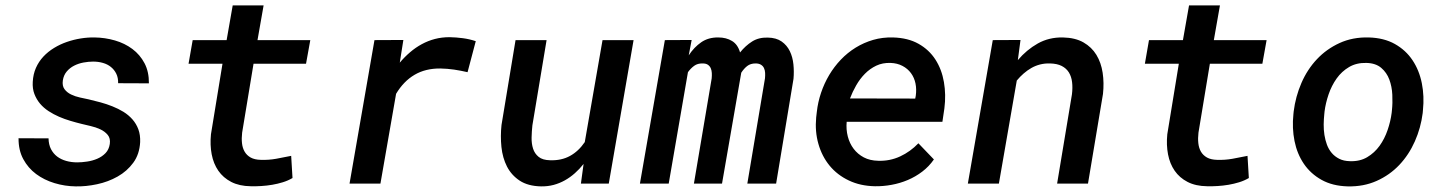

<svg xmlns="http://www.w3.org/2000/svg" viewBox="-20 -676 5322 707"><path d="M384.3 -146Q387.2 -166.5 376.7 -179.2Q366.2 -191.9 349.6 -199.7Q333 -207.5 313.7 -211.9Q294.4 -216.3 280.8 -219.7Q260.7 -224.6 239.3 -231Q217.8 -237.3 197.5 -246.1Q177.2 -254.9 158.9 -266.8Q140.6 -278.8 127.4 -294.4Q114.3 -310.1 106.7 -329.8Q99.1 -349.6 100.6 -374.5Q102.1 -402.8 112.3 -426Q122.6 -449.2 139.6 -467.5Q156.7 -485.8 179.2 -499.5Q201.7 -513.2 226.6 -521.7Q251.5 -530.3 277.3 -534.4Q303.2 -538.6 328.1 -538.1Q366.7 -537.6 403.1 -527.1Q439.5 -516.6 467.5 -495.6Q495.6 -474.6 512.2 -443.1Q528.8 -411.6 528.3 -369.1L415 -369.6Q415.5 -389.6 408.2 -404.5Q400.9 -419.4 388.4 -429.4Q376 -439.5 359.1 -444.3Q342.3 -449.2 323.2 -449.2Q306.2 -449.2 287.6 -445.8Q269 -442.4 253.2 -434.3Q237.3 -426.3 225.8 -412.8Q214.4 -399.4 211.4 -379.9Q208.5 -359.9 217.5 -347.7Q226.6 -335.4 241.7 -328.1Q256.8 -320.8 274.7 -316.9Q292.5 -313 306.6 -310.1Q327.6 -305.2 350.1 -299.1Q372.6 -293 394 -284.4Q415.5 -275.9 434.6 -264.2Q453.6 -252.4 467.8 -236.3Q481.9 -220.2 489.5 -199.7Q497.1 -179.2 496.1 -152.8Q493.7 -107.9 470.7 -76.7Q447.8 -45.4 413.1 -25.9Q378.4 -6.3 337.4 2.4Q296.4 11.2 258.3 10.3Q218.8 9.8 180.7 -1.7Q142.6 -13.2 113 -35.2Q83.5 -57.1 65.7 -90.1Q47.9 -123 48.3 -167L158.7 -166.5Q159.2 -143.6 167.7 -127Q176.3 -110.4 190.4 -99.6Q204.6 -88.9 223.6 -83.5Q242.7 -78.1 264.2 -78.1Q281.2 -78.1 301 -81.1Q320.8 -84 338.4 -91.6Q356 -99.1 368.7 -112.3Q381.3 -125.5 384.3 -146Z M950.7 -656.2 928.2 -528.3H1122.6L1106.9 -441.4H913.6L871.6 -187.5Q869.1 -166.5 871.1 -148.7Q873 -130.9 880.9 -117.4Q888.7 -104 903.1 -95.9Q917.5 -87.9 940.4 -87.4Q968.8 -86.4 996.6 -91.3Q1024.4 -96.2 1052.2 -102.1L1057.1 -20.5Q1040.5 -10.7 1021.5 -4.9Q1002.4 1 982.4 4.4Q962.4 7.8 942.4 9Q922.4 10.3 903.3 9.8Q861.3 9.3 831.5 -6.1Q801.8 -21.5 783.9 -47.4Q766.1 -73.2 759.5 -107.7Q752.9 -142.1 756.8 -181.6L799.3 -441.4H674.3L689.5 -528.3H814.5L836.9 -656.2Z M1635.3 -539.1Q1659.7 -538.6 1684.1 -535.4Q1708.5 -532.2 1731.9 -524.4L1701.7 -410.2Q1676.8 -416 1652.1 -419.7Q1627.4 -423.3 1601.6 -423.8Q1546.9 -424.3 1506.6 -400.6Q1466.3 -377 1438.5 -330.6L1380.9 0H1267.1L1358.9 -528.3L1465.3 -528.8L1452.1 -445.3Q1469.7 -466.3 1490 -483.6Q1510.3 -501 1533.2 -513.4Q1556.2 -525.9 1581.5 -532.5Q1606.9 -539.1 1635.3 -539.1Z M2128.9 -72.3Q2114.3 -53.7 2096.9 -38.3Q2079.6 -22.9 2060.1 -12Q2040.5 -1 2018.6 4.9Q1996.6 10.7 1972.2 10.3Q1924.3 9.3 1893.8 -10.7Q1863.3 -30.8 1846.9 -62.7Q1830.6 -94.7 1826.4 -134.8Q1822.3 -174.8 1826.7 -215.8L1878.4 -528.3H1992.7L1940.4 -214.4Q1938 -192.4 1937.5 -169.7Q1937 -147 1942.9 -128.7Q1948.7 -110.4 1963.4 -98.4Q1978 -86.4 2005.9 -85.9Q2047.4 -84.5 2078.9 -101.8Q2110.4 -119.1 2133.3 -152.8L2198.7 -528.3H2313L2221.7 0H2119.1Z M2526.9 -528.8 2516.1 -472.2Q2535.6 -502 2562 -520.3Q2588.4 -538.6 2625 -538.1Q2654.3 -538.1 2675.5 -525.1Q2696.8 -512.2 2705.1 -482.9Q2725.1 -507.8 2749.5 -523.2Q2773.9 -538.6 2807.1 -537.6Q2838.4 -537.1 2858.2 -523.2Q2877.9 -509.3 2888.4 -487.5Q2898.9 -465.8 2901.6 -439Q2904.3 -412.1 2901.9 -385.7L2837.9 0H2731.9L2796.9 -387.7Q2797.9 -397.9 2797.4 -407.7Q2796.9 -417.5 2793.2 -425.3Q2789.6 -433.1 2782 -437.7Q2774.4 -442.4 2762.2 -442.4Q2743.7 -442.4 2731.4 -432.9Q2719.2 -423.3 2709.5 -408.2L2638.7 0H2535.2L2600.6 -387.2Q2601.6 -397.5 2601.1 -407.2Q2600.6 -417 2597.2 -424.8Q2593.8 -432.6 2586.7 -437.5Q2579.6 -442.4 2567.4 -442.4Q2548.8 -442.9 2536.1 -433.6Q2523.4 -424.3 2513.2 -410.2L2442.4 0H2336.4L2428.2 -528.3Z M3201.7 9.8Q3147.9 8.8 3105.5 -11.5Q3063 -31.7 3034.9 -65.9Q3006.8 -100.1 2993.7 -145.8Q2980.5 -191.4 2985.4 -243.7L2987.8 -264.2Q2991.7 -299.8 3003.4 -334.5Q3015.1 -369.1 3033.4 -399.9Q3051.8 -430.7 3076.2 -456.3Q3100.6 -481.9 3130.6 -500.5Q3160.6 -519 3195.1 -529.1Q3229.5 -539.1 3268.1 -538.1Q3323.7 -536.6 3362.5 -514.6Q3401.4 -492.7 3424.6 -456.5Q3447.8 -420.4 3455.8 -373.8Q3463.9 -327.1 3457.5 -276.9L3450.2 -227.5H3097.7Q3095.2 -199.2 3101.8 -173.6Q3108.4 -147.9 3123.3 -128.2Q3138.2 -108.4 3160.9 -96.4Q3183.6 -84.5 3213.9 -84Q3256.8 -82.5 3294.7 -100.1Q3332.5 -117.7 3361.8 -148.4L3418.9 -88.9Q3400.9 -63 3376.2 -44.2Q3351.6 -25.4 3322.8 -13.2Q3293.9 -1 3262.9 4.6Q3231.9 10.3 3201.7 9.8ZM3259.3 -444.3Q3230 -445.3 3206.5 -434.1Q3183.1 -422.9 3164.8 -404.3Q3146.5 -385.7 3132.8 -361.8Q3119.1 -337.9 3109.9 -313.5L3350.1 -313L3352.1 -323.2Q3355.5 -347.2 3351.1 -368.7Q3346.7 -390.1 3334.5 -406.7Q3322.3 -423.3 3303.2 -433.3Q3284.2 -443.4 3259.3 -444.3Z M3737.8 -528.8 3728 -454.6Q3760.3 -492.7 3801.5 -515.9Q3842.8 -539.1 3894 -538.1Q3939.5 -537.1 3969.7 -519.8Q4000 -502.4 4017.3 -473.9Q4034.7 -445.3 4040.3 -408Q4045.9 -370.6 4041.5 -330.1L3986.3 0H3872.6L3927.2 -328.6Q3930.2 -353 3927.7 -373.5Q3925.3 -394 3916 -409.2Q3906.7 -424.3 3889.6 -433.1Q3872.6 -441.9 3845.7 -442.4Q3826.7 -442.9 3809.6 -438.5Q3792.5 -434.1 3777.6 -425.5Q3762.7 -417 3749.3 -405.3Q3735.8 -393.6 3724.1 -379.4L3658.2 0H3543.9L3635.7 -528.3Z M4472.2 -656.2 4449.7 -528.3H4644L4628.4 -441.4H4435.1L4393.1 -187.5Q4390.6 -166.5 4392.6 -148.7Q4394.5 -130.9 4402.3 -117.4Q4410.2 -104 4424.6 -95.9Q4439 -87.9 4461.9 -87.4Q4490.2 -86.4 4518.1 -91.3Q4545.9 -96.2 4573.7 -102.1L4578.6 -20.5Q4562 -10.7 4543 -4.9Q4523.9 1 4503.9 4.4Q4483.9 7.8 4463.9 9Q4443.8 10.3 4424.8 9.8Q4382.8 9.3 4353 -6.1Q4323.2 -21.5 4305.4 -47.4Q4287.6 -73.2 4281 -107.7Q4274.4 -142.1 4278.3 -181.6L4320.8 -441.4H4195.8L4210.9 -528.3H4335.9L4358.4 -656.2Z M4743.7 -265.6Q4750.5 -320.3 4772.2 -370.4Q4793.9 -420.4 4829.3 -458Q4864.7 -495.6 4912.8 -517.6Q4960.9 -539.6 5020 -538.1Q5076.2 -536.6 5116.5 -513.9Q5156.7 -491.2 5181.4 -454.1Q5206.1 -417 5215.6 -369.4Q5225.1 -321.8 5219.7 -270.5L5218.8 -259.8Q5211.9 -205.1 5189.9 -155.5Q5168 -106 5132.6 -68.6Q5097.2 -31.2 5049.1 -9.8Q5001 11.7 4942.4 10.3Q4886.7 8.8 4846.4 -13.7Q4806.2 -36.1 4781.2 -72.8Q4756.3 -109.4 4746.8 -156.7Q4737.3 -204.1 4742.7 -255.4ZM4856.4 -255.4Q4854.5 -237.3 4854.2 -217.8Q4854 -198.2 4856.9 -179.2Q4859.9 -160.2 4866.2 -143.1Q4872.6 -126 4883.8 -112.8Q4895 -99.6 4911.4 -91.3Q4927.7 -83 4950.7 -82.5Q4987.3 -81.1 5014.4 -97.2Q5041.5 -113.3 5060.1 -139.2Q5078.6 -165 5089.6 -197.3Q5100.6 -229.5 5104.5 -260.3L5105.5 -270Q5108.4 -296.9 5106.9 -327.1Q5105.5 -357.4 5095.9 -383.1Q5086.4 -408.7 5066.2 -426Q5045.9 -443.4 5011.7 -444.3Q4975.1 -445.3 4947.8 -429.2Q4920.4 -413.1 4901.9 -387Q4883.3 -360.8 4872.3 -328.6Q4861.3 -296.4 4857.4 -265.6Z"/></svg>

Font: TypoPRO Roboto Mono
Style: Italic
Weight: 500
Designer: Google
Version: Version 2.000986; 2015; ttfautohint (v1.3)